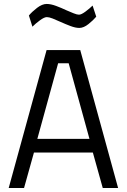

<svg xmlns="http://www.w3.org/2000/svg" viewBox="-20 -943 636 963"><path d="M23.6 0 213.7 -692H382.4L572.4 0H495.4L445.7 -178H150.3L100.6 0ZM167.3 -246.6H428.7L324.4 -625.8H271.6ZM377.8 -802.9Q358.8 -802.9 333.3 -812.5Q307.8 -822.2 283 -833.4Q262 -843.2 243.9 -850.2Q225.8 -857.2 214.8 -857.2Q202.2 -857.2 180.3 -841.1Q158.4 -825 142.6 -809.2L124.9 -865.2Q140.1 -883.8 165.8 -903.5Q191.6 -923.2 214 -923.2Q235 -923.2 261.9 -913.1Q288.8 -903 313.2 -891.4Q332.6 -883 349.5 -876.2Q366.4 -869.4 376.2 -869.4Q387.8 -869.4 408.6 -884.8Q429.4 -900.2 444.4 -915L462.7 -859.3Q448.1 -841.7 423.8 -822.3Q399.6 -802.9 377.8 -802.9Z"/></svg>

Font: Titillium Web
Style: Bold
Weight: 700
Designer: Mohamed Gaber, Accademia di Belle Arti di Urbino
Foundry: Kief Type Foundry, Accademia di Belle Arti di Urbino
Version: Version 3.000